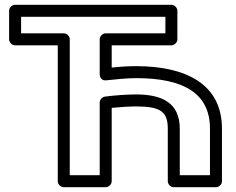

<svg xmlns="http://www.w3.org/2000/svg" viewBox="-20 -756 986 801"><path d="M548 -362C507 -362 456 -358 418 -353C405 -351 396 -339 396 -328V-25H271V-592C271 -607 257 -617 246 -617H68V-686H670V-617H421C406 -617 396 -603 396 -592V-446C396 -436 402 -418 424 -421C461 -425 510 -430 548 -430C746 -430 856 -367 856 -219V-25H730V-219C730 -325 659 -362 548 -362ZM548 -312C650 -312 680 -290 680 -219V0C680 11 690 25 705 25H881C892 25 906 15 906 0V-219C906 -407 753 -480 548 -480C516 -480 481 -478 446 -474V-567H695C706 -567 720 -577 720 -592V-711C720 -722 710 -736 695 -736H43C32 -736 18 -726 18 -711V-592C18 -581 28 -567 43 -567H221V0C221 11 231 25 246 25H421C432 25 446 15 446 0V-306C477 -309 518 -312 548 -312Z"/></svg>

Font: Asimov
Style: XWidOu
Weight: 500
Designer: Google
Version: Version 2.000980; 2014